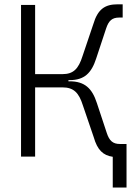

<svg xmlns="http://www.w3.org/2000/svg" viewBox="-20 -716 626 878"><path d="M76.2 0H140.6V-316.4H265.6C316.9 -316.4 340.8 -292 358.9 -234.4L408.7 -88.4C425.3 -30.3 451.2 -5.4 495.6 1V141.6H558.6V-57.6H528.3C496.1 -57.6 480 -72.3 468.3 -107.9L422.9 -245.1C401.4 -311.5 367.7 -344.2 298.3 -344.2H293V-349.6H298.3C366.2 -349.6 398.4 -382.3 419.9 -448.7L465.3 -585.9C477.1 -621.6 492.7 -635.7 525.4 -635.7H541V-696.3H518.1C459 -696.3 426.8 -673.3 406.7 -605.5L357.4 -459.5C338.9 -400.9 315.4 -377 265.6 -377H140.6V-693.4H76.2Z"/></svg>

Font: Cascadia Mono Light
Style: Regular
Weight: 300
Monospace: yes
Designer: Aaron Bell
Foundry: Saja Typeworks
Version: Version 2404.023